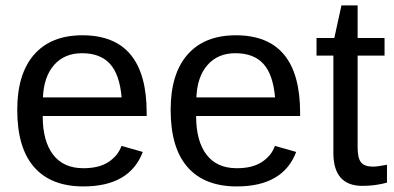

<svg xmlns="http://www.w3.org/2000/svg" viewBox="-20 -666 1430 696"><path d="M134.8 -245.6Q134.8 -154.8 172.4 -105.5Q210 -56.2 282.2 -56.2Q339.4 -56.2 373.8 -79.1Q408.2 -102.1 420.4 -137.2L497.6 -115.2Q450.2 9.8 282.2 9.8Q165 9.8 103.8 -60.1Q42.5 -129.9 42.5 -267.6Q42.5 -398.4 103.8 -468.3Q165 -538.1 278.8 -538.1Q511.7 -538.1 511.7 -257.3V-245.6ZM420.9 -313Q413.6 -396.5 378.4 -434.8Q343.3 -473.1 277.3 -473.1Q213.4 -473.1 176 -430.4Q138.7 -387.7 135.7 -313Z M690.9 -245.6Q690.9 -154.8 728.5 -105.5Q766.1 -56.2 838.4 -56.2Q895.5 -56.2 929.9 -79.1Q964.4 -102.1 976.6 -137.2L1053.7 -115.2Q1006.3 9.8 838.4 9.8Q721.2 9.8 659.9 -60.1Q598.6 -129.9 598.6 -267.6Q598.6 -398.4 659.9 -468.3Q721.2 -538.1 835 -538.1Q1067.9 -538.1 1067.9 -257.3V-245.6ZM977.1 -313Q969.7 -396.5 934.6 -434.8Q899.4 -473.1 833.5 -473.1Q769.5 -473.1 732.2 -430.4Q694.8 -387.7 691.9 -313Z M1382.8 -3.9Q1339.8 7.8 1293.9 7.8Q1188.5 7.8 1188.5 -111.8V-464.4H1127.4V-528.3H1191.9L1217.8 -646.5H1276.4V-528.3H1374V-464.4H1276.4V-130.9Q1276.4 -92.8 1288.8 -77.4Q1301.3 -62 1332 -62Q1348.6 -62 1382.8 -68.8Z"/></svg>

Font: Arimo
Style: Regular
Weight: 400
Designer: Steve Matteson
Foundry: Monotype Imaging Inc.
Version: Version 1.33